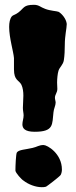

<svg xmlns="http://www.w3.org/2000/svg" viewBox="-20 -721 316 797"><path d="M257 -622C255 -643 236 -665 223 -672C216 -675 189 -676 168 -684C148 -691 142 -701 121 -701C77 -701 81 -688 56 -669C43 -659 34 -659 29 -653C21 -643 18 -627 18 -609C18 -564 36 -506 38 -480C38 -475 38 -469 38 -462C38 -453 38 -442 38 -433C38 -386 59 -389 69 -369C75 -356 77 -340 77 -324C77 -307 75 -289 75 -273C75 -261 78 -251 78 -242C78 -229 73 -217 73 -205C73 -189 82 -174 124 -174C205 -174 196 -205 202 -255C203 -269 211 -283 211 -295C211 -301 208 -309 208 -315C208 -329 218 -336 218 -352C218 -361 217 -370 217 -378C217 -393 219 -416 223 -428C228 -443 242 -452 245 -471C248 -490 249 -513 249 -535C249 -573 257 -604 257 -620C257 -621 257 -621 257 -622ZM232 5C235 -1 237 -9 237 -17C237 -84 176 -119 161 -119C141 -119 134 -111 115 -107C86 -100 58 -100 50 -88C46 -82 44 -30 44 -13C44 -4 70 25 78 29C97 44 127 56 153 56C159 56 165 56 171 54C174 53 229 11 232 5Z"/></svg>

Font: Freckle Face
Style: Regular
Weight: 400
Designer: Astigmatic (AOETI)
Foundry: Astigmatic (AOETI)
Version: Version 1.000